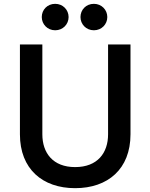

<svg xmlns="http://www.w3.org/2000/svg" viewBox="-20 -972 785 1002"><path d="M470 -814C510 -814 540 -845 540 -883C540 -921 510 -952 470 -952C429 -952 400 -921 400 -883C400 -846 429 -814 470 -814ZM268 -814C308 -814 338 -845 338 -883C338 -921 308 -952 268 -952C227 -952 198 -921 198 -883C198 -846 227 -814 268 -814ZM372 10C543 10 661 -90 661 -271V-740H544V-271C544 -174 489 -100 372 -100C256 -100 201 -174 201 -271V-740H84V-271C84 -90 202 10 372 10Z"/></svg>

Font: Be Vietnam Pro Medium
Style: Regular
Weight: 500
Designer: Lam Bao, Tony Le, Vietanh Nguyen
Foundry: Yellow Type Foundry
Version: Version 1.002